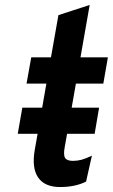

<svg xmlns="http://www.w3.org/2000/svg" viewBox="-20 -742 455 774"><path d="M222 12Q160.5 12 134 -26.2Q107.5 -64.5 120 -137L167 -405H87L106 -511H185.5L215.5 -681L341.5 -722L304.5 -511H415L396.5 -405H286L241 -149.5Q235 -118 242.2 -105.8Q249.5 -93.5 274 -93.5Q292 -93.5 308.8 -98Q325.5 -102.5 350.5 -114.5L327 -10Q283.5 12 222 12ZM51.5 -202.5 70 -308H379.5L361.5 -202.5Z"/></svg>

Font: Overpass
Style: Bold Italic
Weight: 700
Italic angle: -10°
Designer: Delve Withrington, Dave Bailey, Thomas Jockin
Foundry: Delve Fonts LLC
Version: Version 4.000; ttfautohint (v1.8.3)